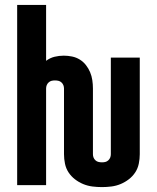

<svg xmlns="http://www.w3.org/2000/svg" viewBox="-20 -755 640 783"><path d="M396 8Q376 8 356.5 5.5Q337 3 319 -4.5Q301 -12 285.5 -24Q270 -36 259.5 -52Q249 -68 245 -87.5Q241 -107 241 -126V-394Q241 -401 238.5 -407.5Q236 -414 230.5 -419Q225 -424 218 -425.5Q211 -427 204 -427Q197 -427 190.5 -425.5Q184 -424 178.5 -419Q173 -414 170.5 -407.5Q168 -401 168 -394V0H50V-735H168V-507Q184 -519 202.5 -523.5Q221 -528 240 -528Q257 -528 274 -524.5Q291 -521 305.5 -512Q320 -503 330.5 -489.5Q341 -476 347.5 -460.5Q354 -445 356.5 -428Q359 -411 359 -394V-126Q359 -119 361.5 -112.5Q364 -106 369.5 -101Q375 -96 382 -94.5Q389 -93 396 -93Q403 -93 409.5 -94.5Q416 -96 421.5 -101Q427 -106 429.5 -112.5Q432 -119 432 -126V-520H550V-126Q550 -107 546 -87.5Q542 -68 531.5 -52Q521 -36 505.5 -24Q490 -12 472 -4.5Q454 3 434.5 5.5Q415 8 396 8Z"/></svg>

Font: Iosevka Fixed Extended
Style: Bold
Weight: 700
Width: 7
Monospace: yes
Designer: Belleve Invis
Foundry: Belleve Invis
Version: Version 24.1.1; ttfautohint (v1.8.4)